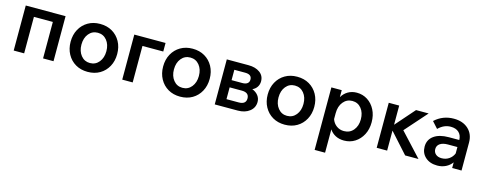

<svg xmlns="http://www.w3.org/2000/svg" viewBox="-29 -1190 5173 2059"><g transform="rotate(15 2557.5 -161.0)"><path d="M75 0V-500H517V0H401V-405H191V0Z M898 16Q822 16 764 -18Q706 -52 673 -112.5Q640 -173 640 -250Q640 -328 673 -388Q706 -448 764 -482Q822 -516 898 -516Q975 -516 1033 -482Q1091 -448 1124 -388Q1157 -328 1157 -250Q1157 -173 1124 -112.5Q1091 -52 1033 -18Q975 16 898 16ZM898 -82Q960 -82 998.5 -129.5Q1037 -177 1037 -250Q1037 -324 998.5 -371Q960 -418 898 -418Q837 -418 798.5 -371Q760 -324 760 -250Q760 -177 798.5 -129.5Q837 -82 898 -82Z M1280 0V-500H1627V-405H1396V0Z M1925 16Q1849 16 1791 -18Q1733 -52 1700 -112.5Q1667 -173 1667 -250Q1667 -328 1700 -388Q1733 -448 1791 -482Q1849 -516 1925 -516Q2002 -516 2060 -482Q2118 -448 2151 -388Q2184 -328 2184 -250Q2184 -173 2151 -112.5Q2118 -52 2060 -18Q2002 16 1925 16ZM1925 -82Q1987 -82 2025.5 -129.5Q2064 -177 2064 -250Q2064 -324 2025.5 -371Q1987 -418 1925 -418Q1864 -418 1825.5 -371Q1787 -324 1787 -250Q1787 -177 1825.5 -129.5Q1864 -82 1925 -82Z M2307 0V-500H2548Q2626 -500 2674.5 -464.5Q2723 -429 2723 -367Q2723 -332 2705 -304.5Q2687 -277 2654 -262Q2696 -246 2720 -215Q2744 -184 2744 -144Q2744 -80 2693.5 -40Q2643 0 2563 0ZM2534 -413H2414V-298H2534Q2569 -298 2588.5 -312.5Q2608 -327 2608 -356Q2608 -413 2534 -413ZM2549 -218H2414V-87H2549Q2630 -87 2630 -152Q2630 -218 2549 -218Z M3086 16Q3010 16 2952 -18Q2894 -52 2861 -112.5Q2828 -173 2828 -250Q2828 -328 2861 -388Q2894 -448 2952 -482Q3010 -516 3086 -516Q3163 -516 3221 -482Q3279 -448 3312 -388Q3345 -328 3345 -250Q3345 -173 3312 -112.5Q3279 -52 3221 -18Q3163 16 3086 16ZM3086 -82Q3148 -82 3186.5 -129.5Q3225 -177 3225 -250Q3225 -324 3186.5 -371Q3148 -418 3086 -418Q3025 -418 2986.5 -371Q2948 -324 2948 -250Q2948 -177 2986.5 -129.5Q3025 -82 3086 -82Z M3584 194H3468V-500H3583V-422Q3607 -465 3650 -490.5Q3693 -516 3748 -516Q3814 -516 3867 -482Q3920 -448 3951 -388Q3982 -328 3982 -250Q3982 -172 3950.5 -112Q3919 -52 3865.5 -18Q3812 16 3745 16Q3691 16 3650 -5.5Q3609 -27 3584 -65ZM3584 -244V-179Q3599 -135 3635 -108.5Q3671 -82 3718 -82Q3783 -82 3822.5 -129.5Q3862 -177 3862 -250Q3862 -324 3824 -371Q3786 -418 3724 -418Q3663 -418 3623.5 -370Q3584 -322 3584 -244Z M4105 0V-500H4221V-287L4408 -500H4548L4332 -256L4569 0H4421L4221 -222V0Z M4780 16Q4698 16 4648 -29Q4598 -74 4598 -146Q4598 -223 4658 -266.5Q4718 -310 4824 -310H4939Q4938 -363 4905.5 -393.5Q4873 -424 4815 -424Q4739 -424 4678 -363L4614 -434Q4703 -516 4825 -516Q4926 -516 4986.5 -460Q5047 -404 5047 -310V0H4943V-63Q4916 -26 4874 -5Q4832 16 4780 16ZM4805 -72Q4852 -72 4887.5 -96.5Q4923 -121 4939 -161V-232H4833Q4778 -232 4746.5 -210.5Q4715 -189 4715 -150Q4715 -115 4739.5 -93.5Q4764 -72 4805 -72Z"/></g></svg>

Font: Wix Madefor Text SemiBold
Style: Regular
Weight: 600
Designer: Dalton Maag Ltd
Foundry: Dalton Maag Ltd
Version: Version 3.100